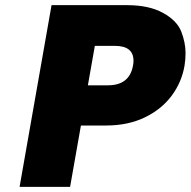

<svg xmlns="http://www.w3.org/2000/svg" viewBox="-20 -725 740 745"><path d="M696 -470Q685 -406 646 -353.5Q607 -301 542 -269.5Q477 -238 391 -238H294L252 0H56L180 -705H473Q558 -705 612.5 -675Q667 -645 683.5 -602Q700 -559 700 -519Q700 -495 696 -470ZM399 -394Q482 -394 496 -470Q498 -480 498 -489Q498 -547 426 -547H348L321 -394Z"/></svg>

Font: Fz Poppins ExtBd
Style: Italic
Weight: 800
Italic angle: -10°
Designer: Ninad Kale (Devanagari), Jonny Pinhorn (Latin)
Foundry: Indian Type Foundry
Version: Vit hóa bi Vntype.Com & FontZin.Com